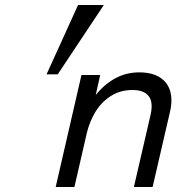

<svg xmlns="http://www.w3.org/2000/svg" viewBox="-20 -751 718 771"><path d="M293.5 -731H397L211.9 -452.6H167ZM307.1 -449.7H382.3L364.3 -369.1Q398.9 -412.6 442.9 -436.5Q486.8 -460.4 539.1 -460.4Q589.8 -460.4 621.3 -440.7Q652.8 -420.9 663.3 -385.3Q673.8 -349.6 662.6 -301.8L592.8 0H517.6L584.5 -289.1Q596.2 -340.3 577.1 -365Q558.1 -389.6 511.7 -389.6Q463.4 -389.6 425.5 -365.7Q387.7 -341.8 363.8 -302.7Q339.8 -263.7 328.6 -216.8L278.8 0H203.6Z"/></svg>

Font: Glacial Indifference
Style: Italic
Weight: 400
Designer: Alfredo Marco Pradil
Foundry: Alfredo Marco Pradil
Version: Version 1.312